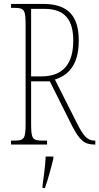

<svg xmlns="http://www.w3.org/2000/svg" viewBox="-20 -734 504 975"><path d="M36 0H219V-20H194C144 -20 138 -31 138 -108V-321H233L347 -93C385 -21 408 0 461 0H464V-20H459C423 -20 402 -47 372 -106L259 -330C317 -349 380 -393 380 -528C380 -649 329 -714 200 -714H36V-694H54C104 -694 110 -683 110 -606V-108C110 -31 104 -20 54 -20H36ZM189 -346H138V-689H206C313 -689 352 -629 352 -528C352 -410 301 -346 189 -346ZM196 208V221H208C223 181 241 113 251 71V61H212C209 114 203 159 196 208Z"/></svg>

Font: Noto Serif Armenian ExtraCondensed Thin
Style: Regular
Weight: 100
Width: 2
Designer: Monotype Design Team
Foundry: Monotype Imaging Inc.
Version: Version 2.008